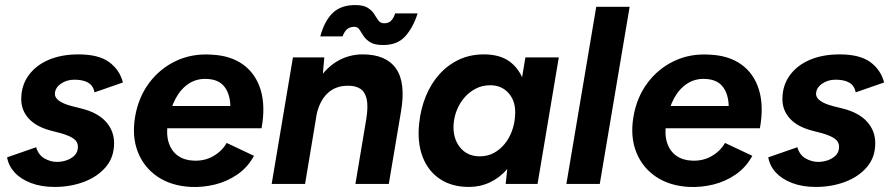

<svg xmlns="http://www.w3.org/2000/svg" viewBox="-20 -727 3530 759"><path d="M196 12Q143 12 102.5 -3.5Q62 -19 38 -45Q14 -71 8 -105L123 -145Q132 -114 156 -100.5Q180 -87 205 -87Q226 -87 245 -94Q264 -101 276 -114Q288 -127 288 -147Q288 -166 272 -178Q256 -190 222 -200L180 -211Q123 -226 93.5 -258.5Q64 -291 64 -335Q64 -389 93 -429Q122 -469 172.5 -490.5Q223 -512 290 -512Q370 -512 411.5 -481.5Q453 -451 466 -401L354 -362Q348 -389 328 -400.5Q308 -412 274 -412Q243 -412 220 -395.5Q197 -379 197 -355Q197 -341 213 -329Q229 -317 262 -308L302 -298Q366 -282 398.5 -246Q431 -210 431 -161Q431 -105 398 -66.5Q365 -28 311.5 -8Q258 12 196 12Z M735 12Q657 8 603 -28.5Q549 -65 525 -126Q501 -187 514 -265Q527 -342 569.5 -399Q612 -456 675.5 -486Q739 -516 815 -511Q890 -508 940 -472.5Q990 -437 1010 -373Q1030 -309 1014 -220H884Q894 -277 890 -320Q886 -363 864 -388Q842 -413 798 -415Q758 -417 726.5 -396.5Q695 -376 674.5 -338Q654 -300 644 -247Q636 -197 647 -163Q658 -129 684 -111Q710 -93 746 -92Q789 -90 823.5 -110Q858 -130 876 -162L984 -111Q959 -65 918 -37Q877 -9 829.5 2.5Q782 14 735 12ZM596 -220 600 -308H955L951 -220Z M1054 0 1138 -500H1262L1254 -408L1186 0ZM1385 0 1428 -257 1565 -285 1517 0ZM1428 -257Q1436 -307 1429.5 -335.5Q1423 -364 1404.5 -376Q1386 -388 1358 -388Q1306 -389 1273 -356.5Q1240 -324 1229 -262L1185 -263Q1198 -343 1230.5 -398.5Q1263 -454 1310 -483Q1357 -512 1414 -512Q1506 -512 1545.5 -456Q1585 -400 1565 -285ZM1495 -549Q1461 -549 1443.5 -560Q1426 -571 1417 -585Q1408 -599 1401 -610Q1394 -621 1380 -621Q1366 -621 1354.5 -613.5Q1343 -606 1334 -583H1246Q1263 -645 1295.5 -676Q1328 -707 1384 -707Q1417 -707 1434 -696Q1451 -685 1459.5 -671Q1468 -657 1476 -646Q1484 -635 1499 -635Q1517 -635 1527 -646Q1537 -657 1542 -674H1631Q1613 -618 1582 -583.5Q1551 -549 1495 -549Z M1979 0 1989 -93 2057 -500H2189L2105 0ZM1834 12Q1766 12 1719 -19.5Q1672 -51 1650.5 -107.5Q1629 -164 1637 -239Q1643 -297 1663.5 -347Q1684 -397 1717.5 -434Q1751 -471 1795 -491.5Q1839 -512 1893 -512Q1960 -512 1999.5 -480Q2039 -448 2054.5 -392.5Q2070 -337 2061 -263Q2055 -196 2035.5 -145Q2016 -94 1985.5 -59Q1955 -24 1916.5 -6Q1878 12 1834 12ZM1877 -109Q1907 -109 1931.5 -122Q1956 -135 1974.5 -157.5Q1993 -180 2003.5 -208.5Q2014 -237 2016 -267Q2021 -322 1993 -356Q1965 -390 1918 -390Q1887 -390 1861.5 -377Q1836 -364 1817 -342.5Q1798 -321 1786.5 -293Q1775 -265 1773 -234Q1770 -180 1798.5 -144.5Q1827 -109 1877 -109Z M2219 0 2337 -700H2469L2351 0Z M2705 12Q2627 8 2573 -28.5Q2519 -65 2495 -126Q2471 -187 2484 -265Q2497 -342 2539.5 -399Q2582 -456 2645.5 -486Q2709 -516 2785 -511Q2860 -508 2910 -472.5Q2960 -437 2980 -373Q3000 -309 2984 -220H2854Q2864 -277 2860 -320Q2856 -363 2834 -388Q2812 -413 2768 -415Q2728 -417 2696.5 -396.5Q2665 -376 2644.5 -338Q2624 -300 2614 -247Q2606 -197 2617 -163Q2628 -129 2654 -111Q2680 -93 2716 -92Q2759 -90 2793.5 -110Q2828 -130 2846 -162L2954 -111Q2929 -65 2888 -37Q2847 -9 2799.5 2.5Q2752 14 2705 12ZM2566 -220 2570 -308H2925L2921 -220Z M3205 12Q3152 12 3111.5 -3.5Q3071 -19 3047 -45Q3023 -71 3017 -105L3132 -145Q3141 -114 3165 -100.5Q3189 -87 3214 -87Q3235 -87 3254 -94Q3273 -101 3285 -114Q3297 -127 3297 -147Q3297 -166 3281 -178Q3265 -190 3231 -200L3189 -211Q3132 -226 3102.5 -258.5Q3073 -291 3073 -335Q3073 -389 3102 -429Q3131 -469 3181.5 -490.5Q3232 -512 3299 -512Q3379 -512 3420.5 -481.5Q3462 -451 3475 -401L3363 -362Q3357 -389 3337 -400.5Q3317 -412 3283 -412Q3252 -412 3229 -395.5Q3206 -379 3206 -355Q3206 -341 3222 -329Q3238 -317 3271 -308L3311 -298Q3375 -282 3407.5 -246Q3440 -210 3440 -161Q3440 -105 3407 -66.5Q3374 -28 3320.5 -8Q3267 12 3205 12Z"/></svg>

Font: Figtree Light
Style: Bold Italic
Weight: 700
Italic angle: -9.5°
Version: Version 2.000